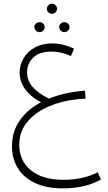

<svg xmlns="http://www.w3.org/2000/svg" viewBox="-20 -692 595 1057"><path d="M536 296Q451 345 324 345Q235 345 172 315Q109 285 77.5 232.5Q46 180 46 113Q46 33 88 -28Q130 -89 206 -129Q148 -159 118 -201.5Q88 -244 88 -292Q88 -334 109.5 -371Q131 -408 171.5 -430.5Q212 -453 267 -453Q327 -453 388 -424L370 -383Q319 -408 264 -408Q197 -408 163 -375Q129 -342 129 -293Q129 -251 157.5 -216Q186 -181 249 -149Q335 -184 448 -193L451 -149Q353 -145 270 -114.5Q187 -84 136.5 -28Q86 28 86 105Q86 193 150 245.5Q214 298 330 298Q383 298 432.5 287Q482 276 518 256ZM238 -644Q238 -655 246.5 -663.5Q255 -672 266 -672Q277 -672 285.5 -663.5Q294 -655 294 -644Q294 -632 285.5 -624Q277 -616 266 -616Q255 -616 246.5 -624Q238 -632 238 -644ZM169 -543Q169 -554 177.5 -562Q186 -570 198 -570Q209 -570 217.5 -562Q226 -554 226 -543Q226 -532 217.5 -523.5Q209 -515 198 -515Q186 -515 177.5 -523.5Q169 -532 169 -543ZM306 -543Q306 -554 314.5 -562Q323 -570 334 -570Q346 -570 354.5 -562Q363 -554 363 -543Q363 -532 354.5 -523.5Q346 -515 334 -515Q323 -515 314.5 -523.5Q306 -532 306 -543Z"/></svg>

Font: FiraGO ExtraLight
Style: Regular
Weight: 200
Designer: bBox Type
Foundry: bBox Type GmbH
Version: Version 1.001